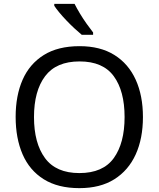

<svg xmlns="http://www.w3.org/2000/svg" viewBox="-20 -964 821 994"><path d="M720 -358Q720 -247 682.5 -164.5Q645 -82 572 -36Q499 10 391 10Q280 10 206.5 -36Q133 -82 97 -165Q61 -248 61 -359Q61 -469 97 -551Q133 -633 206.5 -679Q280 -725 392 -725Q499 -725 572 -679.5Q645 -634 682.5 -551.5Q720 -469 720 -358ZM156 -358Q156 -223 213 -145.5Q270 -68 391 -68Q513 -68 569 -145.5Q625 -223 625 -358Q625 -493 569 -569.5Q513 -646 392 -646Q271 -646 213.5 -569.5Q156 -493 156 -358ZM366 -944Q377 -922 393.5 -894.5Q410 -867 428.5 -841Q447 -815 462 -796V-784H403Q386 -798 365 -817.5Q344 -837 323.5 -858.5Q303 -880 286.5 -900Q270 -920 261 -934V-944Z"/></svg>

Font: Noto Sans Bassa Vah
Style: Regular
Weight: 400
Designer: Monotype Design Team
Foundry: Monotype Imaging Inc.
Version: Version 2.002